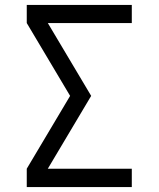

<svg xmlns="http://www.w3.org/2000/svg" viewBox="-20 -755 640 775"><path d="M88 0V-74L263 -368L88 -662V-735H512V-662H173L348 -368L173 -74H512V0Z"/></svg>

Font: Iosevka Custom Extended
Style: Regular
Weight: 400
Width: 7
Monospace: yes
Designer: Belleve Invis
Foundry: Belleve Invis
Version: Version 11.2.4; ttfautohint (v1.8.4)